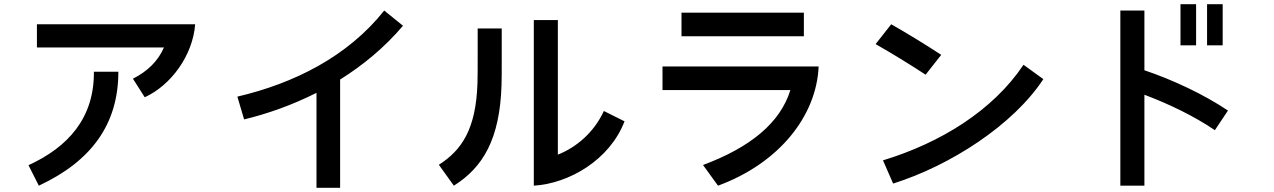

<svg xmlns="http://www.w3.org/2000/svg" viewBox="-20 -835 6040 910"><path d="M155 -720V-610H757C729 -545 678 -496 610 -462L666 -374C791 -431 894 -573 905 -720ZM115 -52 164 45C413 -71 541 -246 541 -495H425C427 -276 303 -138 115 -52Z M1105 -377 1137 -269C1245 -295 1363 -336 1480 -395V55H1592V-458C1699 -525 1802 -609 1890 -713L1801 -785C1628 -567 1374 -440 1105 -377Z M2060 -54 2131 45C2270 -42 2349 -177 2357 -431C2358 -461 2358 -500 2358 -544V-700H2244V-571C2244 -517 2244 -472 2243 -441C2236 -222 2168 -123 2060 -54ZM2510 45C2677 35 2870 -77 2940 -260L2842 -309C2795 -206 2710 -136 2624 -102V-740H2510Z M3120 -520V-408H3726C3678 -252 3535 -136 3312 -53L3383 45C3672 -61 3850 -285 3860 -520ZM3210 -663H3790V-775H3210Z M4204 -720 4130 -626C4209 -581 4289 -532 4367 -481L4441 -575C4363 -626 4283 -675 4204 -720ZM4165 -75 4213 35C4484 -50 4783 -243 4925 -460L4831 -528C4686 -311 4438 -158 4165 -75Z M5290 -785V45H5404V-386C5521 -342 5641 -284 5738 -218L5800 -311C5687 -387 5538 -457 5404 -502V-785ZM5575 -620H5649V-815H5575ZM5701 -620H5775V-815H5701Z"/></svg>

Font: KT Kiyosuna Sans Bold
Style: Regular
Weight: 700
Designer: [Zen Kaku Gothic] Yoshimichi Ohira
Version: Version 1.010;Glyphs 3.1.2 (3151)